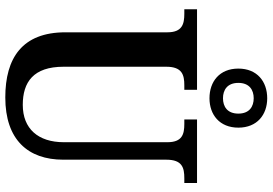

<svg xmlns="http://www.w3.org/2000/svg" viewBox="-172 -847 1029 725"><g transform="rotate(90 342.5 -484.5)"><path d="M351 -761C413 -761 462 -799 462 -870C462 -941 413 -979 351 -979C288 -979 239 -941 239 -870C239 -799 288 -761 351 -761ZM351 -812C320 -812 293 -828 293 -870C293 -912 320 -928 351 -928C382 -928 409 -912 409 -870C409 -828 382 -812 351 -812ZM348 10C507 10 583 -75 583 -209V-598C583 -658 613 -666 653 -666H671V-714H431V-666H448C487 -666 517 -658 517 -602V-211C517 -114 466 -56 376 -56C290 -56 232 -96 232 -210V-598C232 -658 263 -666 302 -666H319V-714H15V-666H32C71 -666 102 -658 102 -602V-217C102 -54 199 10 348 10Z"/></g></svg>

Font: Noto Serif Devanagari SemiCondensed SemiBold
Style: Regular
Weight: 600
Width: 4
Designer: Universal Thirst, Indian Type Foundry and the Monotype Design Team
Foundry: Monotype Imaging Inc.
Version: Version 2.004